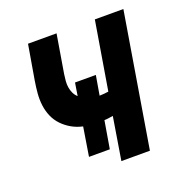

<svg xmlns="http://www.w3.org/2000/svg" viewBox="-100 -611 675 702"><g transform="rotate(-20 237.5 -260.0)"><path d="M256 0 283 -166Q275 -165 266.5 -163.5Q258 -162 249 -162L231 -55H150L168 -167Q145 -172 125.5 -183Q106 -194 90.5 -210Q75 -226 66 -246.5Q57 -267 54 -290Q51 -313 53 -337Q55 -361 59 -385L82 -520H193L168 -370Q166 -357 165 -344Q164 -331 166 -319Q168 -307 173 -296.5Q178 -286 187 -278L195 -328H276L263 -252Q272 -252 281 -253Q290 -254 298 -255L342 -520H453L367 0Z"/></g></svg>

Font: Iosevka QP
Style: Bold Italic
Weight: 700
Italic angle: -9°
Designer: Belleve Invis
Foundry: Belleve Invis
Version: Version 20.0.0; ttfautohint (v1.8.4)